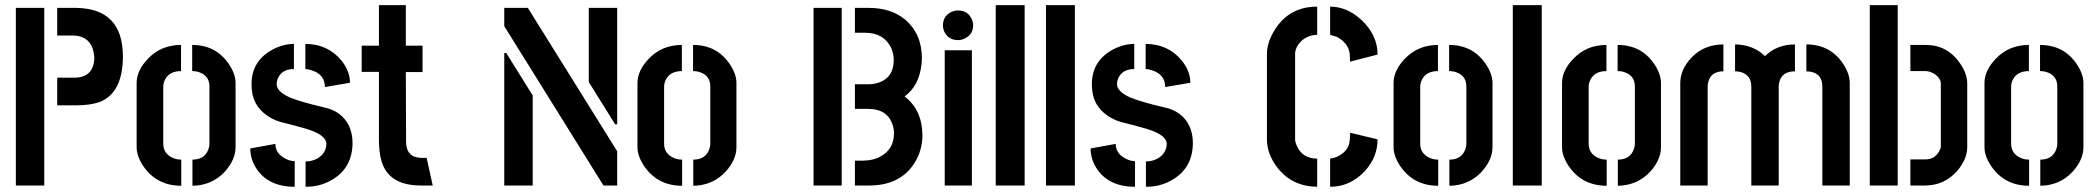

<svg xmlns="http://www.w3.org/2000/svg" viewBox="-20 -714 8076 739"><path d="M41 0V-683.6H150.4V0ZM200.2 -308.6V-415H265.6Q336.9 -415 342.8 -484.4Q342.8 -490.2 342.8 -496.1Q335.9 -573.2 265.6 -577.1H200.2V-683.6H274.4Q452.1 -680.7 453.1 -498Q453.1 -356.4 363.3 -321.3Q326.2 -308.6 274.4 -308.6Q272.5 -308.6 200.2 -308.6Z M505.9 -147.5V-394.5Q505.9 -442.4 548.8 -487.3Q599.6 -541 676.8 -541V-440.4Q626 -440.4 611.3 -398.4Q608.4 -389.6 608.4 -380.9V-161.1Q608.4 -124 642.6 -107.4Q658.2 -99.6 677.7 -99.6V1Q583 1 531.2 -75.2Q505.9 -113.3 505.9 -147.5ZM720.7 1V-99.6Q767.6 -99.6 782.2 -139.6Q786.1 -150.4 786.1 -159.2V-380.9Q786.1 -421.9 748 -435.5Q735.4 -440.4 719.7 -440.4V-541Q811.5 -541 861.3 -466.8Q886.7 -428.7 886.7 -394.5V-147.5Q886.7 -99.6 845.7 -53.7Q795.9 0 720.7 1Z M943.4 -142.6 1040 -160.2Q1040 -122.1 1080.1 -102.5Q1097.7 -93.8 1114.3 -93.8V4.9Q1010.7 4.9 964.8 -68.4Q943.4 -103.5 943.4 -142.6ZM948.2 -390.6Q948.2 -480.5 1031.2 -524.4Q1071.3 -544.9 1111.3 -544.9V-448.2Q1064.5 -448.2 1048.8 -411.1Q1044.9 -400.4 1044.9 -390.6Q1044.9 -361.3 1095.7 -338.9Q1138.7 -321.3 1226.6 -300.8Q1293.9 -287.1 1322.3 -231.4Q1336.9 -201.2 1336.9 -165Q1336.9 -68.4 1258.8 -22.5Q1213.9 4.9 1156.2 4.9V-92.8Q1195.3 -92.8 1220.7 -119.1Q1236.3 -137.7 1236.3 -160.2Q1236.3 -194.3 1160.2 -217.8Q1144.5 -222.7 1111.3 -231.4Q1061.5 -243.2 1041 -251Q968.8 -283.2 953.1 -345.7Q948.2 -366.2 948.2 -390.6ZM1155.3 -448.2V-544.9Q1241.2 -544.9 1293.9 -481.4Q1327.1 -440.4 1327.1 -395.5L1230.5 -378.9Q1230.5 -428.7 1176.8 -444.3Q1165 -448.2 1155.3 -448.2Z M1372.1 -437.5V-538.1H1438.5V-694.3H1542V-538.1H1606.4V-436.5H1542L1543 -166Q1544.9 -107.4 1601.6 -106.4H1622.1L1645.5 0H1599.6Q1475.6 0 1448.2 -94.7Q1438.5 -128.9 1438.5 -175.8V-437.5Z M1920.9 0V-509.8H1928.7L2030.3 -346.7V0ZM1920.9 -613.3V-683.6H2011.7L2355.5 -131.8V0H2302.7ZM2246.1 -398.4V-683.6H2355.5V-235.4H2347.7Z M2433.6 -147.5V-394.5Q2433.6 -442.4 2476.6 -487.3Q2527.3 -541 2604.5 -541V-440.4Q2553.7 -440.4 2539.1 -398.4Q2536.1 -389.6 2536.1 -380.9V-161.1Q2536.1 -124 2570.3 -107.4Q2585.9 -99.6 2605.5 -99.6V1Q2510.7 1 2459 -75.2Q2433.6 -113.3 2433.6 -147.5ZM2648.4 1V-99.6Q2695.3 -99.6 2710 -139.6Q2713.9 -150.4 2713.9 -159.2V-380.9Q2713.9 -421.9 2675.8 -435.5Q2663.1 -440.4 2647.5 -440.4V-541Q2739.3 -541 2789.1 -466.8Q2814.5 -428.7 2814.5 -394.5V-147.5Q2814.5 -99.6 2773.4 -53.7Q2723.6 0 2648.4 1Z M3111.3 0H3219.7V-683.6H3111.3ZM3270.5 0H3325.2Q3445.3 0 3500 -86.9Q3530.3 -134.8 3530.3 -194.3Q3529.3 -291 3461.9 -342.8Q3516.6 -382.8 3526.4 -462.9Q3528.3 -476.6 3528.3 -490.2Q3528.3 -583 3463.9 -638.7Q3409.2 -683.6 3324.2 -683.6H3270.5V-587.9H3310.5Q3381.8 -587.9 3410.2 -529.3Q3419.9 -506.8 3419.9 -483.4Q3419.9 -418 3366.2 -397.5Q3345.7 -389.6 3321.3 -389.6H3270.5V-294.9H3321.3Q3394.5 -294.9 3415 -235.4Q3420.9 -218.8 3420.9 -201.2Q3420.9 -140.6 3370.1 -112.3Q3340.8 -95.7 3300.8 -95.7H3270.5Z M3609.4 -616.2Q3609.4 -652.3 3641.6 -668Q3654.3 -673.8 3667 -673.8Q3704.1 -673.8 3719.7 -641.6Q3725.6 -628.9 3725.6 -616.2Q3725.6 -581.1 3692.4 -565.4Q3679.7 -559.6 3667 -559.6Q3631.8 -559.6 3615.2 -590.8Q3609.4 -602.5 3609.4 -616.2ZM3616.2 0V-520.5H3720.7V0Z M3812.5 0V-694.3H3923.8V0Z M4005.9 0V-694.3H4117.2V0Z M4177.7 -142.6 4274.4 -160.2Q4274.4 -122.1 4314.5 -102.5Q4332 -93.8 4348.6 -93.8V4.9Q4245.1 4.9 4199.2 -68.4Q4177.7 -103.5 4177.7 -142.6ZM4182.6 -390.6Q4182.6 -480.5 4265.6 -524.4Q4305.7 -544.9 4345.7 -544.9V-448.2Q4298.8 -448.2 4283.2 -411.1Q4279.3 -400.4 4279.3 -390.6Q4279.3 -361.3 4330.1 -338.9Q4373 -321.3 4460.9 -300.8Q4528.3 -287.1 4556.6 -231.4Q4571.3 -201.2 4571.3 -165Q4571.3 -68.4 4493.2 -22.5Q4448.2 4.9 4390.6 4.9V-92.8Q4429.7 -92.8 4455.1 -119.1Q4470.7 -137.7 4470.7 -160.2Q4470.7 -194.3 4394.5 -217.8Q4378.9 -222.7 4345.7 -231.4Q4295.9 -243.2 4275.4 -251Q4203.1 -283.2 4187.5 -345.7Q4182.6 -366.2 4182.6 -390.6ZM4389.6 -448.2V-544.9Q4475.6 -544.9 4528.3 -481.4Q4561.5 -440.4 4561.5 -395.5L4464.8 -378.9Q4464.8 -428.7 4411.1 -444.3Q4399.4 -448.2 4389.6 -448.2Z M4856.4 -176.8Q4856.4 -120.1 4898.4 -66.4Q4955.1 3.9 5049.8 4.9V-103.5Q4992.2 -103.5 4970.7 -154.3Q4964.8 -168 4964.8 -176.8V-505.9Q4964.8 -532.2 4989.3 -556.6Q5014.6 -579.1 5049.8 -580.1V-688.5Q4939.5 -688.5 4883.8 -594.7Q4856.4 -548.8 4856.4 -505.9ZM5099.6 4.9Q5176.8 4.9 5233.4 -55.7Q5282.2 -109.4 5282.2 -177.7L5176.8 -203.1Q5176.8 -192.4 5175.8 -189.5Q5175.8 -168.9 5170.9 -154.3Q5163.1 -134.8 5145.5 -122.1Q5127.9 -109.4 5113.3 -106.4L5099.6 -103.5ZM5099.6 -580.1Q5099.6 -580.1 5125 -572.3Q5158.2 -555.7 5170.9 -524.4Q5175.8 -509.8 5175.8 -491.2V-476.6L5282.2 -503.9Q5282.2 -579.1 5219.7 -637.7Q5164.1 -688.5 5099.6 -688.5Z M5343.8 -147.5V-394.5Q5343.8 -442.4 5386.7 -487.3Q5437.5 -541 5514.6 -541V-440.4Q5463.9 -440.4 5449.2 -398.4Q5446.3 -389.6 5446.3 -380.9V-161.1Q5446.3 -124 5480.5 -107.4Q5496.1 -99.6 5515.6 -99.6V1Q5420.9 1 5369.1 -75.2Q5343.8 -113.3 5343.8 -147.5ZM5558.6 1V-99.6Q5605.5 -99.6 5620.1 -139.6Q5624 -150.4 5624 -159.2V-380.9Q5624 -421.9 5585.9 -435.5Q5573.2 -440.4 5557.6 -440.4V-541Q5649.4 -541 5699.2 -466.8Q5724.6 -428.7 5724.6 -394.5V-147.5Q5724.6 -99.6 5683.6 -53.7Q5633.8 0 5558.6 1Z M5802.7 0V-694.3H5914.1V0Z M5992.2 -147.5V-394.5Q5992.2 -442.4 6035.2 -487.3Q6085.9 -541 6163.1 -541V-440.4Q6112.3 -440.4 6097.7 -398.4Q6094.7 -389.6 6094.7 -380.9V-161.1Q6094.7 -124 6128.9 -107.4Q6144.5 -99.6 6164.1 -99.6V1Q6069.3 1 6017.6 -75.2Q5992.2 -113.3 5992.2 -147.5ZM6207 1V-99.6Q6253.9 -99.6 6268.6 -139.6Q6272.5 -150.4 6272.5 -159.2V-380.9Q6272.5 -421.9 6234.4 -435.5Q6221.7 -440.4 6206.1 -440.4V-541Q6297.9 -541 6347.7 -466.8Q6373 -428.7 6373 -394.5V-147.5Q6373 -99.6 6332 -53.7Q6282.2 0 6207 1Z M6447.3 0V-394.5Q6447.3 -445.3 6489.3 -491.2Q6538.1 -543 6613.3 -543V-439.5Q6564.5 -439.5 6554.7 -396.5Q6552.7 -388.7 6552.7 -380.9V0ZM6658.2 -439.5V-543Q6728.5 -542 6773.4 -498Q6819.3 -543 6888.7 -543V-439.5Q6837.9 -439.5 6828.1 -396.5Q6826.2 -388.7 6826.2 -380.9V0H6720.7V-380.9Q6720.7 -424.8 6680.7 -436.5Q6669.9 -439.5 6658.2 -439.5ZM6932.6 -439.5V-543Q7025.4 -543 7075.2 -466.8Q7099.6 -428.7 7099.6 -394.5V0H6994.1V-380.9Q6994.1 -431.6 6945.3 -438.5Q6939.5 -439.5 6932.6 -439.5Z M7176.8 0V-694.3H7284.2V0ZM7333 0V-100.6H7391.6Q7426.8 -100.6 7444.3 -132.8Q7450.2 -142.6 7450.2 -149.4V-391.6Q7450.2 -412.1 7426.8 -428.7Q7410.2 -439.5 7392.6 -440.4H7333V-541H7392.6Q7475.6 -541 7524.4 -469.7Q7550.8 -431.6 7551.8 -395.5V-147.5Q7551.8 -102.5 7513.7 -56.6Q7464.8 -1 7391.6 0Z M7618.2 -147.5V-394.5Q7618.2 -442.4 7661.1 -487.3Q7711.9 -541 7789.1 -541V-440.4Q7738.3 -440.4 7723.6 -398.4Q7720.7 -389.6 7720.7 -380.9V-161.1Q7720.7 -124 7754.9 -107.4Q7770.5 -99.6 7790 -99.6V1Q7695.3 1 7643.6 -75.2Q7618.2 -113.3 7618.2 -147.5ZM7833 1V-99.6Q7879.9 -99.6 7894.5 -139.6Q7898.4 -150.4 7898.4 -159.2V-380.9Q7898.4 -421.9 7860.4 -435.5Q7847.7 -440.4 7832 -440.4V-541Q7923.8 -541 7973.6 -466.8Q7999 -428.7 7999 -394.5V-147.5Q7999 -99.6 7958 -53.7Q7908.2 0 7833 1Z"/></svg>

Font: Post No Bills Colombo
Style: Bold
Weight: 700
Designer: Kosala Senevirathne, Siva Puranthara, Lasantha Premarathna, Tharique Azeez
Foundry: Mooniak
Version: Version 1.220 ; ttfautohint (v1.6)